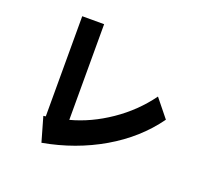

<svg xmlns="http://www.w3.org/2000/svg" viewBox="-125 -834 1213 1088"><g transform="rotate(20 481.0 -290.5)"><path d="M841 -278Q740 -137 578.5 -43Q417 51 223 86L181 -61L195 -63V-667H327V-90Q448 -122 561.5 -199.5Q675 -277 754 -386Z"/></g></svg>

Font: Gmarket Sans TTF Medium
Style: Regular
Weight: 500
Designer: Creative Director : Sungho Lee; Art Director : Kiwoong Choi; Project Manager : Sori Yang, Jongwook Yoon; Font Designer :
Foundry: Sandoll Inc.
Version: Version 1.000;hotconv 1.0.109;makeotfexe 2.5.65596